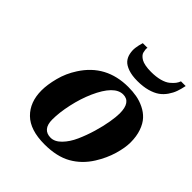

<svg xmlns="http://www.w3.org/2000/svg" viewBox="-198 -845 988 988"><g transform="rotate(45 295.5 -351.0)"><path d="M222.2 -106.9Q222.2 -70.3 237.8 -52.2Q253.4 -34.2 282.2 -34.2Q312 -34.2 339.4 -62.3Q366.7 -90.3 385.5 -132.3Q404.3 -174.3 418.5 -222.2Q432.6 -270 439.2 -310.1Q445.8 -350.1 445.8 -374Q445.8 -456.1 389.2 -456.1Q326.2 -456.1 273.9 -338.9Q250 -284.7 236.1 -221.2Q222.2 -157.7 222.2 -106.9ZM77.1 -173.8Q77.1 -215.3 91.1 -269.3Q105 -323.2 136.2 -371.1Q220.2 -502 380.9 -502Q413.6 -502 442.4 -496.8Q471.2 -491.7 499 -478Q526.9 -464.4 546.6 -443.1Q566.4 -421.9 578.6 -387.2Q590.8 -352.5 590.8 -308.1Q590.8 -269.5 575.7 -217.8Q560.5 -166 528.8 -115.2Q490.7 -54.2 432.1 -21Q373.5 12.2 284.2 12.2Q179.7 12.2 128.4 -38.1Q77.1 -88.4 77.1 -173.8ZM273.9 -713.9H308.1Q305.7 -707.5 306.9 -699.5Q308.1 -691.4 309.8 -683.1Q311.5 -674.8 318.8 -666.7Q326.2 -658.7 336.7 -652.6Q347.2 -646.5 365.7 -642.8Q384.3 -639.2 408.2 -639.2Q444.3 -639.2 472.2 -646.7Q500 -654.3 515.6 -667.2Q531.2 -680.2 539.3 -690.9Q547.4 -701.7 551.8 -713.9H585.9Q580.6 -687 573 -665.8Q565.4 -644.5 550.8 -623.3Q536.1 -602.1 515.9 -587.9Q495.6 -573.7 464.1 -564.9Q432.6 -556.2 392.1 -556.2Q352.1 -556.2 324.5 -565.9Q296.9 -575.7 283.7 -590.8Q270.5 -606 265.9 -627.4Q261.2 -648.9 263.9 -669.7Q266.6 -690.4 273.9 -713.9Z"/></g></svg>

Font: Linguistics Pro
Style: Bold Italic
Weight: 700
Italic angle: -12°
Designer: Stefan Peev, Context Ltd
Foundry: Stefan Peev, Context Ltd
Version: Version 001.000